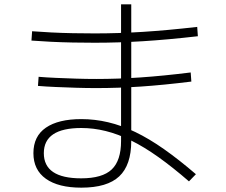

<svg xmlns="http://www.w3.org/2000/svg" viewBox="-20 -828 1040 885"><path d="M355 37Q249 37 191.5 -4Q134 -45 134 -122Q134 -200 191.5 -239.5Q249 -279 355 -279Q417 -279 478.5 -264.5Q540 -250 603.5 -219.5Q667 -189 736 -140.5Q805 -92 883 -25L851 8Q776 -57 710 -104Q644 -151 584 -180.5Q524 -210 467.5 -224Q411 -238 355 -238Q182 -238 182 -122Q182 -6 354 -6Q452 -6 495 -47Q538 -88 538 -178V-808H585V-178Q585 -67 529.5 -15Q474 37 355 37ZM417 -631Q369 -631 316 -632Q263 -633 213.5 -635.5Q164 -638 125 -641L128 -684Q166 -681 215 -678.5Q264 -676 316 -675Q368 -674 417 -674Q525 -674 637 -681Q749 -688 889 -704L892 -661Q752 -645 639 -638Q526 -631 417 -631ZM424 -422Q379 -422 330.5 -423.5Q282 -425 236.5 -427Q191 -429 155 -432L158 -474Q193 -471 238.5 -469Q284 -467 331.5 -465.5Q379 -464 424 -464Q523 -464 626.5 -471Q730 -478 859 -494L862 -452Q733 -436 629 -429Q525 -422 424 -422Z"/></svg>

Font: M PLUS 2 Thin Light
Style: Regular
Weight: 300
Version: Version 1.001